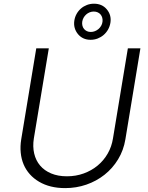

<svg xmlns="http://www.w3.org/2000/svg" viewBox="-20 -983 784 1016"><path d="M92.3 -245.7 171.9 -727.3H238.3L159.1 -250.4Q152.3 -207 161 -170.3Q169.7 -133.5 192.3 -106.9Q214.8 -80.3 250.7 -65.2Q286.6 -50.1 334.2 -50.1Q381.7 -50.1 423.1 -65.2Q464.5 -80.3 496.6 -106.9Q528.8 -133.5 549.9 -170.3Q571 -207 577.8 -250.4L656.6 -727.3H723L643.5 -245.7Q633.9 -187.5 604.9 -139.9Q576 -92.3 533.2 -58.4Q490.4 -24.5 437 -6Q383.5 12.4 324.9 12.4Q244 12.4 186.8 -21.3Q158.4 -38 137.8 -61.1Q117.2 -84.2 105.1 -112.7Q93 -141.3 89.7 -174.9Q86.3 -208.5 92.3 -245.7ZM373.2 -873.2Q376.1 -892.8 385.3 -909.3Q394.5 -925.8 408.4 -937.9Q422.2 -949.9 440 -956.7Q457.7 -963.4 477.3 -963.4Q520.2 -963.4 545.1 -933.6Q570.7 -903.1 564.3 -862.6Q561.1 -843 551.7 -826.5Q542.3 -810 528.2 -797.9Q514.2 -785.9 496.6 -779.1Q479 -772.4 459.2 -772.4Q418 -772.4 392.8 -802.2Q367.5 -833.1 373.2 -873.2ZM460.2 -813.9Q471.6 -813.9 482.1 -818Q492.5 -822.1 501.1 -829.4Q509.6 -836.6 515.3 -846.6Q521 -856.5 522.4 -867.9Q523.8 -879.3 521.1 -889Q518.5 -898.8 512.4 -906.1Q506.4 -913.4 497.2 -917.6Q487.9 -921.9 476.2 -921.9Q464.8 -921.9 454.5 -917.8Q444.2 -913.7 436.1 -906.4Q427.9 -899.1 422.4 -889.4Q416.9 -879.6 415.1 -867.9Q413.7 -856.9 416.2 -846.9Q418.7 -837 424.7 -829.7Q430.8 -822.4 439.8 -818.2Q448.9 -813.9 460.2 -813.9Z"/></svg>

Font: Inter P Light
Style: Italic
Weight: 300
Italic angle: 9.39999°
Designer: Rasmus Andersson
Foundry: rsms
Version: Version 3.018;git-588b23468